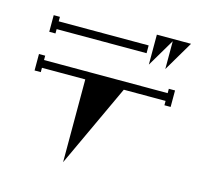

<svg xmlns="http://www.w3.org/2000/svg" viewBox="-126 -977 1252 1194"><g transform="rotate(15 500.0 -380.5)"><path d="M845 -646V-825L739 -646V-839H959ZM128 -711V-683H88V-790H128V-761H707V-711ZM898 -505V-533H938V-427H898V-455H629L381 78V-455H102V-427H62V-533H102V-505Z"/></g></svg>

Font: Chokokutai
Style: Regular
Weight: 400
Designer: 108号,108go
Foundry: Font Zone 108
Version: Version 1.000; ttfautohint (v1.8.3)